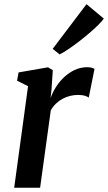

<svg xmlns="http://www.w3.org/2000/svg" viewBox="-20 -880 506 900"><path d="M46.5 0 111.5 -476 60 -502 67 -540.5 205 -564.5 227.5 -551 221.5 -461 217 -419.5Q225.5 -445 241.5 -470.8Q257.5 -496.5 280 -517.8Q302.5 -539 330 -552Q357.5 -565 389.5 -565Q400.5 -565 409.5 -562.5Q418.5 -560 423 -557L396 -422.5Q391.5 -426.5 378.5 -430.8Q365.5 -435 345 -435Q327 -435 308.8 -430.5Q290.5 -426 273.5 -417Q256.5 -408 242.2 -394.2Q228 -380.5 218 -362.5L168 0ZM227 -651 385.5 -860.5 466.5 -793Q460.5 -783 443 -765.5Q425.5 -748 401.5 -727.2Q377.5 -706.5 351.2 -686.2Q325 -666 301 -649.8Q277 -633.5 259.5 -625Z"/></svg>

Font: Merriweather 24pt SemiBold
Style: Italic
Weight: 600
Italic angle: -7.8°
Version: Version 2.101